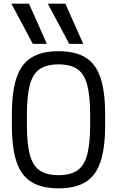

<svg xmlns="http://www.w3.org/2000/svg" viewBox="-20 -1020 640 1050"><path d="M300 10Q209 10 152.5 -24.5Q96 -59 70.5 -135Q45 -211 45 -335V-395Q45 -519 70.5 -595Q96 -671 152.5 -705.5Q209 -740 300 -740Q392 -740 448 -705.5Q504 -671 529.5 -595Q555 -519 555 -395V-335Q555 -211 529.5 -135Q504 -59 448 -24.5Q392 10 300 10ZM300 -62Q365 -62 403 -88Q441 -114 457 -174.5Q473 -235 473 -340V-390Q473 -495 457 -555.5Q441 -616 403 -642Q365 -668 300 -668Q235 -668 197 -642Q159 -616 143 -555.5Q127 -495 127 -390V-340Q127 -235 143 -174.5Q159 -114 197 -88Q235 -62 300 -62ZM159.5 -780 42.4 -1000H138.4L236.3 -780ZM358.5 -780 241.4 -1000H337.4L435.3 -780Z"/></svg>

Font: M PLUS Code Latin 60
Style: Regular
Weight: 400
Width: 7
Monospace: yes
Designer: Coji Morishita
Foundry: UNDERFOREST DESIGN
Version: Version 1.005; ttfautohint (v1.8.3)